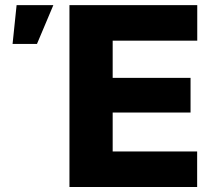

<svg xmlns="http://www.w3.org/2000/svg" viewBox="-20 -748 854 768"><path d="M257.8 0V-727.5H769V-585.4H430.7V-436.5H742.2V-297.9H430.7V-142.1H768.6V0ZM30.3 -572.3 46.4 -727.5H193.4L127.9 -572.3Z"/></svg>

Font: Inter 17pt ExtraBold
Style: Regular
Weight: 800
Version: Version 4.001;git-66647c0bb